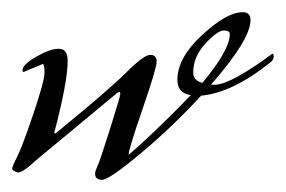

<svg xmlns="http://www.w3.org/2000/svg" viewBox="-44 -277 469 315"><path d="M26 -172 -5 -159Q-7 -159 -7 -162Q-7 -171 15.5 -184Q38 -197 52.5 -197Q67 -197 67 -177Q67 -143 45 -59Q46 -58 47 -58Q134 -129 163 -158Q192 -187 202.5 -187Q213 -187 213 -176Q213 -165 190 -98.5Q167 -32 167 -23L182 -36Q227 -77 269 -121Q247 -124 247 -146Q247 -182 287.5 -219.5Q328 -257 354 -257Q367 -257 367 -244Q367 -212 302 -138H309Q330 -138 385 -176L403 -189Q405 -189 405 -184Q405 -179 400 -175Q338 -125 286 -120Q239 -69 187 -25.5Q135 18 123.5 18Q112 18 112 8Q112 4 116 -4.5Q120 -13 137 -67Q154 -121 153.5 -123.5Q153 -126 152 -126Q149 -126 144 -121L15 -14Q-6 6 -15 6Q-24 3 -24 -0.5Q-24 -4 -16 -19.5Q-8 -35 10.5 -89.5Q29 -144 29 -158Q29 -172 26 -172ZM333 -221Q333 -227 323 -227Q313 -227 293 -205.5Q273 -184 273 -158Q273 -145 288 -141Q333 -195 333 -221Z"/></svg>

Font: Mr De Haviland
Style: Regular
Weight: 400
Designer: Alejandro Paul
Foundry: Alejandro Paul
Version: Version 1.000